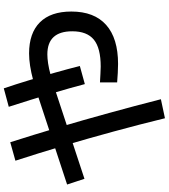

<svg xmlns="http://www.w3.org/2000/svg" viewBox="43 -886 913 1040"><g transform="rotate(-90 500.0 -365.5)"><path d="M674 -183Q652 -183 626 -184.5Q600 -186 574 -188V-281Q597 -280 620 -278.5Q643 -277 660 -277Q760 -277 805.5 -314Q851 -351 851 -431Q851 -566 726 -566Q705 -566 677.5 -562Q650 -558 611 -547.5Q572 -537 516 -518L52 -365L21 -459L486 -612Q542 -631 585 -642.5Q628 -654 664 -659.5Q700 -665 731 -665Q841 -665 899.5 -606.5Q958 -548 958 -436Q958 -312 885.5 -247.5Q813 -183 674 -183ZM380 71Q346 -68 308 -207.5Q270 -347 230 -481.5Q190 -616 150 -739L250 -767Q290 -642 330 -507Q370 -372 408.5 -232Q447 -92 483 49ZM565 -363Q544 -443 512.5 -548.5Q481 -654 442 -775L542 -802Q564 -737 585.5 -666Q607 -595 627 -524.5Q647 -454 663 -390Z"/></g></svg>

Font: M PLUS 1 Code Medium
Style: Regular
Weight: 500
Designer: Coji Morishita
Foundry: UNDERFOREST DESIGN
Version: Version 1.002